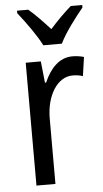

<svg xmlns="http://www.w3.org/2000/svg" viewBox="-54 -801 447 836"><g transform="rotate(-5 169.0 -383.0)"><path d="M154 -606H235C257 -652 305 -715 338 -755V-766H288C253 -735 229 -711 195 -673C164 -707 130 -743 102 -766H53V-755C88 -711 132 -650 154 -606ZM275 -547C219 -547 178 -504 152 -443H147L137 -537H71V0H154V-282C153 -388 204 -464 269 -464C285 -464 301 -462 314 -457L326 -540C309 -545 291 -547 275 -547Z"/></g></svg>

Font: Noto Sans Malayalam Condensed
Style: Regular
Weight: 400
Width: 3
Designer: Jelle Bosma - Monotype Design Team
Foundry: Monotype Imaging Inc.
Version: Version 2.104